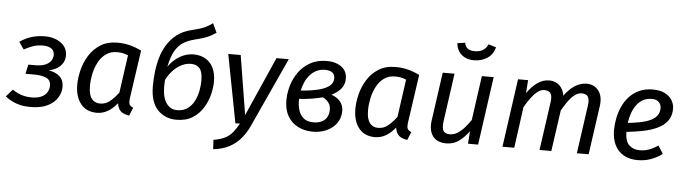

<svg xmlns="http://www.w3.org/2000/svg" viewBox="-59 -1019 5260 1476"><g transform="rotate(5 2571.0 -281.0)"><path d="M257 -539Q303 -539 342 -523.5Q381 -508 405 -478.5Q429 -449 429 -406Q429 -376 415.5 -351Q402 -326 375 -308Q348 -290 307 -281Q362 -272 393 -243Q424 -214 424 -163Q424 -120 399.5 -80Q375 -40 323.5 -14Q272 12 191 12Q148 12 113 4Q78 -4 49 -18.5Q20 -33 -4 -53L45 -109Q67 -94 90 -83.5Q113 -73 138.5 -67.5Q164 -62 191 -62Q241 -62 270.5 -76.5Q300 -91 313.5 -114.5Q327 -138 327 -164Q327 -208 291 -223.5Q255 -239 202 -239H131L147 -311H198Q247 -311 277 -323.5Q307 -336 321 -357Q335 -378 335 -401Q335 -436 310.5 -451.5Q286 -467 248 -467Q201 -467 167 -454Q133 -441 101 -424L62 -480Q105 -509 152 -524Q199 -539 257 -539Z M816 -539Q867 -539 911.5 -527.5Q956 -516 1001 -494L947 -120Q943 -92 948.5 -76.5Q954 -61 979 -51L953 12Q927 8 907 -1.5Q887 -11 875.5 -29.5Q864 -48 860 -76Q829 -36 789.5 -12Q750 12 703 12Q622 12 578.5 -43.5Q535 -99 535 -190Q535 -244 550 -304.5Q565 -365 598.5 -418.5Q632 -472 685.5 -505.5Q739 -539 816 -539ZM818 -466Q768 -466 732.5 -440Q697 -414 675 -372Q653 -330 643 -281.5Q633 -233 633 -189Q633 -123 656.5 -92Q680 -61 722 -61Q766 -61 799 -89Q832 -117 863 -158L904 -449Q883 -458 863.5 -462Q844 -466 818 -466Z M1407 -500Q1459 -500 1498 -477.5Q1537 -455 1558.5 -411.5Q1580 -368 1580 -305Q1580 -257 1566 -202.5Q1552 -148 1521 -99Q1490 -50 1440 -19Q1390 12 1317 12Q1229 12 1172 -47.5Q1115 -107 1115 -231Q1115 -282 1121 -337.5Q1127 -393 1142.5 -448Q1158 -503 1187 -550.5Q1216 -598 1261.5 -633.5Q1307 -669 1374 -685Q1413 -695 1438.5 -702.5Q1464 -710 1485.5 -721.5Q1507 -733 1534 -752L1567 -681Q1546 -667 1525 -655.5Q1504 -644 1475.5 -634.5Q1447 -625 1403 -614Q1358 -603 1320.5 -581Q1283 -559 1256 -513.5Q1229 -468 1213 -388Q1235 -420 1265 -445.5Q1295 -471 1331.5 -485.5Q1368 -500 1407 -500ZM1316 -62Q1364 -62 1396.5 -85.5Q1429 -109 1448 -146Q1467 -183 1475 -225Q1483 -267 1483 -305Q1483 -373 1459 -399.5Q1435 -426 1392 -426Q1358 -426 1323.5 -410Q1289 -394 1258.5 -363Q1228 -332 1204 -286Q1203 -270 1202.5 -257Q1202 -244 1202 -233Q1202 -151 1233 -106.5Q1264 -62 1316 -62Z M2043 -527H2138L1894 5Q1869 61 1832.5 105Q1796 149 1744 177Q1692 205 1619 213L1615 141Q1669 132 1703.5 114.5Q1738 97 1761.5 68Q1785 39 1807 -2L1772 0L1671 -527H1767L1841 -70Z M2433 -539Q2478 -539 2513 -524.5Q2548 -510 2568 -483Q2588 -456 2588 -416Q2588 -373 2563 -340.5Q2538 -308 2489 -284Q2517 -274 2538 -257.5Q2559 -241 2570.5 -218Q2582 -195 2582 -168Q2582 -123 2564 -89.5Q2546 -56 2516 -33.5Q2486 -11 2448.5 0.5Q2411 12 2371 12Q2307 12 2256 -13.5Q2205 -39 2176 -88.5Q2147 -138 2147 -211Q2147 -266 2163.5 -323.5Q2180 -381 2215 -430Q2250 -479 2304 -509Q2358 -539 2433 -539ZM2423 -258Q2386 -248 2341 -240.5Q2296 -233 2243 -230Q2243 -225 2243 -221.5Q2243 -218 2243 -213Q2243 -177 2254 -142Q2265 -107 2292 -83.5Q2319 -60 2367 -60Q2406 -60 2432.5 -73Q2459 -86 2472.5 -110.5Q2486 -135 2486 -169Q2486 -193 2477 -210Q2468 -227 2454 -239Q2440 -251 2423 -258ZM2424 -470Q2388 -470 2359.5 -456.5Q2331 -443 2309 -418.5Q2287 -394 2272.5 -362.5Q2258 -331 2250 -295Q2323 -300 2379 -313Q2435 -326 2467 -349.5Q2499 -373 2499 -410Q2499 -441 2479 -455.5Q2459 -470 2424 -470Z M2962 -539Q3013 -539 3057.5 -527.5Q3102 -516 3147 -494L3093 -120Q3089 -92 3094.5 -76.5Q3100 -61 3125 -51L3099 12Q3073 8 3053 -1.5Q3033 -11 3021.5 -29.5Q3010 -48 3006 -76Q2975 -36 2935.5 -12Q2896 12 2849 12Q2768 12 2724.5 -43.5Q2681 -99 2681 -190Q2681 -244 2696 -304.5Q2711 -365 2744.5 -418.5Q2778 -472 2831.5 -505.5Q2885 -539 2962 -539ZM2964 -466Q2914 -466 2878.5 -440Q2843 -414 2821 -372Q2799 -330 2789 -281.5Q2779 -233 2779 -189Q2779 -123 2802.5 -92Q2826 -61 2868 -61Q2912 -61 2945 -89Q2978 -117 3009 -158L3050 -449Q3029 -458 3009.5 -462Q2990 -466 2964 -466Z M3400 12Q3330 12 3296.5 -31.5Q3263 -75 3273 -152L3326 -527H3417L3365 -156Q3358 -102 3371.5 -81Q3385 -60 3420 -60Q3453 -60 3481.5 -78.5Q3510 -97 3535 -125.5Q3560 -154 3580 -184L3628 -527H3719L3645 0H3567L3574 -97Q3537 -47 3496 -17.5Q3455 12 3400 12ZM3556 -643Q3516 -643 3486 -658Q3456 -673 3438.5 -700Q3421 -727 3418 -763L3478 -771Q3484 -739 3504 -726Q3524 -713 3558 -713Q3594 -713 3619 -728Q3644 -743 3658 -775L3717 -757Q3704 -702 3659.5 -672.5Q3615 -643 3556 -643Z M4149 -539Q4185 -539 4213.5 -520Q4242 -501 4256.5 -464Q4271 -427 4263 -372L4210 0H4119L4171 -368Q4177 -408 4170.5 -428Q4164 -448 4149.5 -455Q4135 -462 4116 -462Q4088 -462 4062 -441Q4036 -420 4012 -387Q3988 -354 3967 -316L3924 0H3833L3907 -527H3985L3977 -426Q4013 -477 4055 -508Q4097 -539 4149 -539ZM4437 -539Q4496 -539 4529 -494.5Q4562 -450 4551 -375L4498 0H4407L4459 -368Q4465 -408 4458.5 -428Q4452 -448 4437.5 -455Q4423 -462 4404 -462Q4374 -462 4346 -438.5Q4318 -415 4293 -378Q4268 -341 4246 -301L4252 -415Q4280 -455 4309 -482.5Q4338 -510 4370 -524.5Q4402 -539 4437 -539Z M4947 -539Q5003 -539 5040 -520Q5077 -501 5095.5 -470.5Q5114 -440 5114 -405Q5114 -348 5085.5 -310.5Q5057 -273 5007.5 -250Q4958 -227 4893.5 -214.5Q4829 -202 4758 -195L4767 -265Q4826 -271 4872.5 -280.5Q4919 -290 4951.5 -305.5Q4984 -321 5001 -344.5Q5018 -368 5018 -402Q5018 -415 5012 -429.5Q5006 -444 4990.5 -455Q4975 -466 4946 -466Q4905 -466 4875.5 -449Q4846 -432 4826 -403.5Q4806 -375 4794 -340Q4782 -305 4777 -269.5Q4772 -234 4772 -202Q4772 -126 4803.5 -95.5Q4835 -65 4886 -65Q4923 -65 4957 -77Q4991 -89 5027 -114L5066 -52Q5023 -21 4976.5 -4.5Q4930 12 4877 12Q4813 12 4768 -14Q4723 -40 4699.5 -88Q4676 -136 4676 -202Q4676 -245 4685 -292Q4694 -339 4713.5 -383Q4733 -427 4765 -462Q4797 -497 4842 -518Q4887 -539 4947 -539Z"/></g></svg>

Font: Fira Sans Variable
Style: Italic
Weight: 397
Italic angle: -8°
Designer: Carrois Corporate & Edenspiekermann AG
Foundry: Carrois Corporate GbR & Edenspiekermann AG
Version: Version 4.202